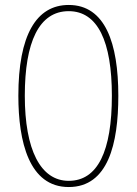

<svg xmlns="http://www.w3.org/2000/svg" viewBox="-20 -744 551 774"><path d="M457 -358C457 -570 404 -724 257 -724C126 -724 54 -602 54 -358C54 -173 97 10 257 10C416 10 457 -165 457 -358ZM80 -358C80 -574 137 -699 257 -699C374 -699 431 -577 431 -358C431 -135 374 -15 257 -15C143 -15 80 -141 80 -358Z"/></svg>

Font: Noto Sans Ethiopic ExtraCondensed Thin
Style: Regular
Weight: 100
Width: 2
Designer: Monotype Design Team
Foundry: Monotype Imaging Inc.
Version: Version 2.102